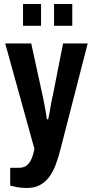

<svg xmlns="http://www.w3.org/2000/svg" viewBox="-20 -744 460 959"><path d="M114 195Q87 195 64 190.5Q41 186 31 183V94H75Q98 94 112.5 83Q127 72 136.5 51Q146 30 152 0L6 -527H136L194 -261Q197 -247 201 -226.5Q205 -206 208.5 -185.5Q212 -165 214 -148H221Q224 -162 227 -179Q230 -196 233 -214Q236 -232 239.5 -249Q243 -266 246 -278L295 -527H418L284 -6Q273 39 259 76.5Q245 114 225.5 140Q206 166 179 180.5Q152 195 114 195ZM95 -615V-724H185V-615ZM250 -615V-724H341V-615Z"/></svg>

Font: Archivo Condensed
Style: Bold
Weight: 700
Width: 3
Designer: Hector Gatti
Foundry: Omnibus-Type
Version: Version 2.001